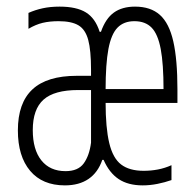

<svg xmlns="http://www.w3.org/2000/svg" viewBox="-20 -550 590 580"><path d="M176 10Q108 10 71 -34Q34 -78 34 -156Q34 -239 78 -280Q122 -321 212 -321H269V-278H216Q144 -278 111.5 -249Q79 -220 79 -157Q79 -98 105 -65.5Q131 -33 178 -33Q216 -33 233 -56.5Q250 -80 255 -119V-339Q255 -398 246.5 -429.5Q238 -461 217 -473.5Q196 -486 157 -486Q130 -486 109 -481Q88 -476 66 -463V-511Q86 -520 109 -525Q132 -530 160 -530Q211 -530 239.5 -512.5Q268 -495 281 -454H285Q299 -494 324 -512Q349 -530 388 -530Q435 -530 463 -505Q491 -480 503.5 -425Q516 -370 516 -280V-239H285V-281H484L474 -265V-279Q474 -357 465.5 -402Q457 -447 438 -466.5Q419 -486 386 -486Q354 -486 335 -466.5Q316 -447 307.5 -402Q299 -357 299 -279V-241Q299 -164 310 -118Q321 -72 346 -53Q371 -34 414 -34Q436 -34 457 -38Q478 -42 498 -51V-6Q478 1 455.5 5.5Q433 10 411 10Q367 10 338.5 -9Q310 -28 293 -67H289Q276 -29 247.5 -9.5Q219 10 176 10Z"/></svg>

Font: M PLUS Code Latin SemiExpanded Light
Style: Regular
Weight: 300
Width: 6
Designer: Coji Morishita
Foundry: UNDERFOREST DESIGN
Version: Version 1.002; ttfautohint (v1.8.3)